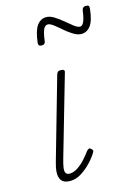

<svg xmlns="http://www.w3.org/2000/svg" viewBox="-121 -849 661 929"><g transform="rotate(-15 210.0 -384.5)"><path d="M112 15Q95 15 82.5 9Q70 3 64 -11Q58 -25 59.5 -46Q61 -67 70 -97L185 -500Q188 -508 192 -511.5Q196 -515 207 -515Q217 -515 221.5 -511Q226 -507 223 -499L108 -100Q100 -73 97.5 -55Q95 -37 100.5 -28.5Q106 -20 119 -20Q139 -20 159.5 -33.5Q180 -47 198.5 -67.5Q217 -88 229 -105Q236 -112 240.5 -113Q245 -114 250 -109Q257 -103 257.5 -98.5Q258 -94 254 -89Q242 -68 219.5 -44Q197 -20 169.5 -2.5Q142 15 112 15ZM349 -658Q331 -658 309.5 -671Q288 -684 268 -701.5Q248 -719 231 -732Q214 -745 203 -745Q189 -745 181 -728Q173 -711 168 -671Q167 -662 162.5 -658Q158 -654 149 -654Q130 -654 133 -673Q140 -731 158 -756Q176 -781 205 -781Q223 -781 244 -768Q265 -755 285.5 -737.5Q306 -720 323 -707Q340 -694 352 -694Q363 -694 371 -711Q379 -728 384 -766Q387 -784 403 -784Q415 -784 418 -780Q421 -776 420 -765Q414 -707 395.5 -682.5Q377 -658 349 -658Z"/></g></svg>

Font: Playwrite AU QLD Thin
Style: Regular
Weight: 250
Designer: Veronika Burian, José Scaglione
Foundry: TypeTogether
Version: Version 1.002